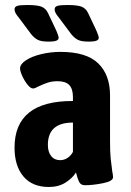

<svg xmlns="http://www.w3.org/2000/svg" viewBox="-20 -738 521 766"><path d="M38 -149Q38 -336 271 -335V-351Q271 -383 256.5 -398.5Q242 -414 210 -414Q188 -414 171 -408.5Q154 -403 133 -393Q119 -385 112 -385Q102 -385 90 -400Q78 -415 69 -434.5Q60 -454 60 -465Q60 -482 83.5 -497.5Q107 -513 144.5 -522Q182 -531 221 -531Q325 -531 372 -485Q419 -439 419 -358V-176Q419 -130 421.5 -106Q424 -82 428 -53Q431 -40 431 -31Q431 -15 390.5 -7Q350 1 319 1Q303 1 296.5 -11Q290 -23 283 -50Q270 -28 242 -10Q214 8 175 8Q109 8 73.5 -34Q38 -76 38 -149ZM271 -132V-249Q171 -249 171 -160Q171 -132 184 -115.5Q197 -99 220 -99Q236 -99 249.5 -108Q263 -117 271 -132ZM104 -602 57 -665Q47 -677 42.5 -685Q38 -693 38 -701Q38 -711 49 -714.5Q60 -718 89 -718Q128 -718 145 -711.5Q162 -705 171 -687L205 -615Q214 -594 214 -587Q214 -580 205.5 -576Q197 -572 173 -572Q146 -572 132 -578.5Q118 -585 104 -602ZM264 -602 217 -665Q207 -677 202.5 -685Q198 -693 198 -701Q198 -711 209 -714.5Q220 -718 249 -718Q288 -718 305 -711.5Q322 -705 331 -687L365 -615Q374 -594 374 -587Q374 -580 365.5 -576Q357 -572 333 -572Q306 -572 292 -578.5Q278 -585 264 -602Z"/></svg>

Font: Asap Condensed
Style: Bold
Weight: 700
Designer: Pablo Cosgaya
Foundry: Omnibus-Type
Version: Version 1.010; ttfautohint (v1.8)